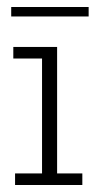

<svg xmlns="http://www.w3.org/2000/svg" viewBox="-20 -528 283 548"><path d="M23 0V-33H100V-361H18V-394H143V-33H215V0ZM12 -481V-508H233V-481Z"/></svg>

Font: Rokkitt SemiBold ExtraLight
Style: Regular
Weight: 250
Version: Version 3.103